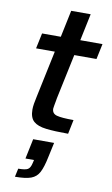

<svg xmlns="http://www.w3.org/2000/svg" viewBox="-101 -709 604 1039"><g transform="rotate(10 200.5 -189.5)"><path d="M302 0Q228 0 181 -5.5Q134 -11 111.5 -31Q89 -51 89 -96Q89 -110 92 -128.5Q95 -147 100 -169L154 -425H51L69 -510H172L203 -658H310L279 -510H401L383 -425H261L209 -179Q208 -174 206 -161.5Q204 -149 201.5 -137Q199 -125 199 -120Q199 -93 225.5 -85.5Q252 -78 318 -78ZM59 279 69 233Q107 233 121 225Q135 217 141 189L145 172H98L121 62H236L218 145Q207 199 192 228Q177 257 147 268Q117 279 59 279Z"/></g></svg>

Font: Saira Medium
Style: Italic
Weight: 500
Italic angle: -12°
Designer: Hector Gatti with collaboration of the Omnibus-Type team
Foundry: Omnibus-Type
Version: Version 1.100; ttfautohint (v1.8.3)